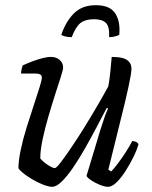

<svg xmlns="http://www.w3.org/2000/svg" viewBox="-20 -719 584 739"><path d="M181 0Q167 0 145.5 -8.5Q124 -17 103 -29.5Q82 -42 67.5 -54Q53 -66 51 -72Q51 -100 59.5 -141Q68 -182 82 -227Q96 -272 109.5 -312.5Q123 -353 132 -382Q141 -411 141 -420Q141 -429 134.5 -432.5Q128 -436 116 -436H61Q61 -444 63.5 -453.5Q66 -463 67 -467Q86 -476 106.5 -483.5Q127 -491 145 -495.5Q163 -500 176 -500Q196 -500 209.5 -488.5Q223 -477 223 -459Q223 -451 214 -423Q205 -395 192 -354.5Q179 -314 166 -269.5Q153 -225 144 -182.5Q135 -140 135 -109Q147 -95 165 -83.5Q183 -72 191 -72Q197 -72 214.5 -95Q232 -118 257 -155Q282 -192 308.5 -235Q335 -278 358.5 -318.5Q382 -359 397 -387Q401 -409 404.5 -441Q408 -473 410 -500Q433 -500 450 -496Q467 -492 476.5 -481.5Q486 -471 486 -454Q486 -438 474.5 -384.5Q463 -331 442.5 -250Q422 -169 397 -66L408 -59Q418 -69 433.5 -89.5Q449 -110 464.5 -134Q480 -158 489 -176Q498 -176 504.5 -172.5Q511 -169 513 -164Q507 -142 493.5 -114.5Q480 -87 463 -60.5Q446 -34 428.5 -17Q411 0 396 0Q383 0 364.5 -7.5Q346 -15 331 -25Q316 -35 313 -42L366 -218Q375 -247 383 -269.5Q391 -292 396 -301L391 -304Q373 -270 351.5 -229Q330 -188 307 -147.5Q284 -107 261 -73.5Q238 -40 217.5 -20Q197 0 181 0ZM256 -576Q241 -576 230 -579Q219 -582 216 -585Q233 -636 264.5 -667.5Q296 -699 349 -699Q403 -699 423.5 -667.5Q444 -636 439 -585Q434 -582 423.5 -579Q413 -576 400 -576Q402 -617 387.5 -631Q373 -645 342 -645Q309 -645 290.5 -631Q272 -617 256 -576Z"/></svg>

Font: Texturina 12pt Light
Style: Italic
Weight: 300
Italic angle: -11°
Designer: Guillermo Torres Carreño
Foundry: Omnibus-Type
Version: Version 1.002